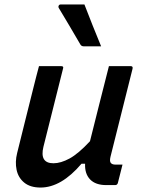

<svg xmlns="http://www.w3.org/2000/svg" viewBox="-20 -831 640 862"><path d="M155 -534H255Q267 -534 263 -523Q241 -435 219 -347.5Q197 -260 175 -172Q157 -98 220 -98Q253 -98 292.5 -119.5Q332 -141 384 -197Q404 -276 423.5 -354.5Q443 -433 469 -534H567Q578 -534 575 -522Q550 -423 524.5 -320.5Q499 -218 476 -127Q471 -106 478 -99Q484 -92 498 -92H530Q525 -72 519.5 -50.5Q514 -29 509 -9Q506 0 497 0H457Q409 0 384.5 -25.5Q360 -51 362 -96H346Q255 11 162 11Q116 11 89 -11Q62 -33 54.5 -68.5Q47 -104 57 -144Q75 -218 93.5 -291Q112 -364 130 -437Q136 -462 142.5 -486.5Q149 -511 155 -534ZM359 -811Q377 -764 396 -716.5Q415 -669 434 -623H356Q346 -623 341 -631Q313 -680 291.5 -715.5Q270 -751 244 -795Q241 -800 243.5 -805.5Q246 -811 253 -811Z"/></svg>

Font: Recursive Mn Lnr St Med
Style: Italic
Weight: 500
Italic angle: -15°
Monospace: yes
Version: Version 1.079;hotconv 1.0.112;makeotfexe 2.5.65598; ttfautoh